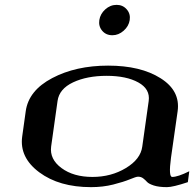

<svg xmlns="http://www.w3.org/2000/svg" viewBox="-20 -770 799 790"><path d="M565.4 -167 591.8 -354.5Q598.6 -403.3 549.3 -430.7Q500 -458 418.9 -458Q337.9 -458 280.8 -431.2Q223.6 -404.3 216.8 -354.5L190.4 -167Q183.6 -115.2 232.9 -78.6Q282.2 -42 360.4 -42Q437.5 -42 498 -78.6Q558.6 -115.2 565.4 -167ZM683.6 -121.1Q672.9 -42 688.5 -42Q711.9 -42 758.8 -65.4L752.9 -20.5Q691.4 0 667 0Q633.8 0 612.8 -6.8Q591.8 -13.7 585 -21.5Q578.1 -29.3 569.3 -36.1Q560.5 -43 547.9 -43Q540 -43 514.2 -32.2Q488.3 -21.5 445.8 -10.7Q403.3 0 354.5 0Q223.6 0 141.6 -61Q59.6 -122.1 71.3 -208L85.9 -312.5Q97.7 -397.5 194.8 -448.7Q292 -500 424.8 -500Q558.6 -500 640.6 -448.2Q722.7 -396.5 710.9 -312.5ZM460 -750Q485.4 -750 501.5 -731.4Q517.6 -712.9 513.7 -687.5Q509.8 -662.1 488.8 -643.6Q467.8 -625 442.4 -625Q416 -625 400.4 -643.6Q384.8 -662.1 388.7 -687.5Q392.6 -712.9 413.1 -731.4Q433.6 -750 460 -750Z"/></svg>

Font: okolaks
Style: BoldItalic
Weight: 600
Width: 8
Italic angle: -8°
Version: Version 000.6.0